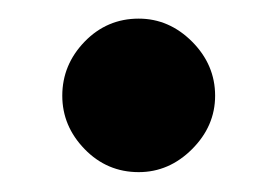

<svg xmlns="http://www.w3.org/2000/svg" viewBox="-20 -160 290 201"><path d="M125.2 -140.5Q157 -140.5 181.1 -116.4Q205.2 -92.2 205.2 -59.8Q205.2 -28 181.1 -3.9Q157 20.2 125.2 20.2Q92 20.2 68.6 -3.9Q45.2 -28 45.2 -59.8Q45.2 -92.2 68.6 -116.4Q92 -140.5 125.2 -140.5Z"/></svg>

Font: Podkova VF Beta
Style: Regular
Weight: 400
Designer: Ilya Yudin
Foundry: Cyreal (www.cyreal.org)
Version: Version 2.100